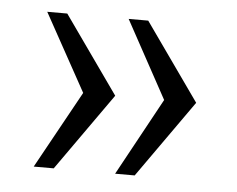

<svg xmlns="http://www.w3.org/2000/svg" viewBox="-36 -552 530 430"><g transform="rotate(5 229.0 -337.0)"><path d="M54 -163 150 -337 54 -511H99L222 -337L99 -163ZM237 -163 332 -337 237 -511H281L404 -337L281 -163Z"/></g></svg>

Font: Chivo ExtraLight
Style: Regular
Weight: 250
Designer: Hector Gatti
Foundry: Omnibus-Type
Version: Version 2.002